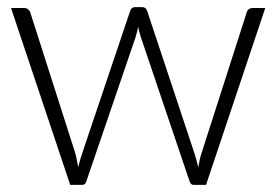

<svg xmlns="http://www.w3.org/2000/svg" viewBox="-20 -520 777 540"><path d="M11 -497.5H47.5Q54.5 -497.5 59 -493.8Q63.5 -490 65 -485.5L190.5 -93Q194 -81.5 196 -71Q198 -60.5 200 -50Q202.5 -60.5 205.5 -71Q208.5 -81.5 212.5 -93L346 -489Q349.5 -500 360 -500H379.5Q390.5 -500 394 -489L525.5 -93Q533 -70.5 537.5 -49.5Q539.5 -60 541.8 -70.8Q544 -81.5 548 -93L674 -485.5Q678 -497.5 691 -497.5H726L559.5 0H524.5Q516.5 0 513 -10.5L376.5 -414.5Q374 -422 372 -429.5Q370 -437 368.5 -444.5Q367 -437 365.2 -429.5Q363.5 -422 361 -414.5L223 -10.5Q220 0 211 0H177.5Z"/></svg>

Font: o
Style: Regular
Weight: 300
Designer: Lukasz Dziedzic
Foundry: Lukasz Dziedzic
Version: Version 1.104; Western+Polish opensource; ttfautohint (v1.8.